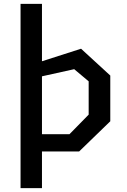

<svg xmlns="http://www.w3.org/2000/svg" viewBox="-20 -785 660 995"><path d="M86.5 190H197.5V0H390L551.5 -156.5V-393.5L400 -532.5L197.5 -467.5V-765H86.5ZM197.5 -89.5V-389.5L364.5 -426.5L439.5 -363.5V-191L340 -89.5Z"/></svg>

Font: Monaspace Krypton Medium
Style: Regular
Weight: 500
Designer: Riley Cran & the Lettermatic Team
Foundry: Lettermatic
Version: Version 1.101 (Monaspace Krypton)